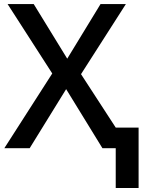

<svg xmlns="http://www.w3.org/2000/svg" viewBox="-20 -734 721 951"><path d="M553.2 197.3V0H487.3L307.6 -292.5L127 0H1.5L238.8 -370.1L17.6 -713.9H147L313 -443.4L478 -713.9H603.5L381.3 -366.7L553.2 -102.1H666.5V197.3Z"/></svg>

Font: Open Sans SemiBold
Style: Regular
Weight: 600
Designer: Monotype Design Team
Foundry: Monotype Imaging Inc.
Version: Version 3.003; ttfautohint (v1.8.4)